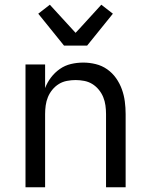

<svg xmlns="http://www.w3.org/2000/svg" viewBox="-20 -793 640 813"><path d="M88 0V-520H171V-420Q180 -444 196 -465Q212 -486 233.5 -501Q255 -516 280.5 -522Q306 -528 333 -528Q359 -528 385.5 -521.5Q412 -515 434 -499.5Q456 -484 471.5 -462Q487 -440 496 -415Q505 -390 508.5 -363.5Q512 -337 512 -310V0H429V-310Q429 -328 426.5 -346.5Q424 -365 417 -382Q410 -399 398 -413.5Q386 -428 370.5 -437.5Q355 -447 336.5 -450.5Q318 -454 300 -454Q282 -454 263.5 -450.5Q245 -447 229.5 -437.5Q214 -428 202 -413.5Q190 -399 183 -382Q176 -365 173.5 -346.5Q171 -328 171 -310V0ZM251 -600 142 -735 191 -773 300 -654 316 -671 409 -773 458 -735 349 -600Z"/></svg>

Font: Iosevka Extended
Style: Regular
Weight: 400
Width: 7
Monospace: yes
Designer: Belleve Invis
Foundry: Belleve Invis
Version: Version 32.5.0; ttfautohint (v1.8.4)